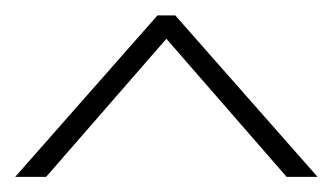

<svg xmlns="http://www.w3.org/2000/svg" viewBox="-21 -784 440 254"><path d="M-0.9 -550 187.3 -763.6H210.9L399.1 -550H358.2L199.1 -732.7L40 -550Z"/></svg>

Font: Spartan Light
Style: Regular
Weight: 300
Designer: Matt Bailey, Mirko Velimirovic
Foundry: Matt Bailey
Version: Version 1.005